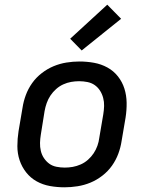

<svg xmlns="http://www.w3.org/2000/svg" viewBox="-20 -790 640 818"><path d="M255 8Q223 8 192.5 2.5Q162 -3 136 -17.5Q110 -32 91.5 -55.5Q73 -79 63.5 -107.5Q54 -136 54 -167.5Q54 -199 59 -231L76 -331Q80 -358 90 -385Q100 -412 117 -436Q134 -460 158 -478.5Q182 -497 208.5 -508Q235 -519 263 -523.5Q291 -528 318 -528Q350 -528 380.5 -522.5Q411 -517 437.5 -502.5Q464 -488 482.5 -464.5Q501 -441 510 -412.5Q519 -384 519.5 -352.5Q520 -321 515 -289L498 -189Q494 -162 484 -135Q474 -108 457 -84Q440 -60 416 -41.5Q392 -23 365.5 -12Q339 -1 310.5 3.5Q282 8 255 8ZM256 -76Q273 -76 290 -79Q307 -82 324 -89.5Q341 -97 355 -109.5Q369 -122 379 -137Q389 -152 395 -169Q401 -186 403 -203L420 -303Q423 -321 423.5 -338.5Q424 -356 419.5 -373Q415 -390 406 -404Q397 -418 383.5 -427.5Q370 -437 352.5 -440.5Q335 -444 317 -444Q300 -444 283 -441Q266 -438 249.5 -430.5Q233 -423 219 -410.5Q205 -398 195 -383Q185 -368 179 -351Q173 -334 170 -317L154 -217Q151 -199 150.5 -181.5Q150 -164 154 -147Q158 -130 167.5 -116Q177 -102 190 -92.5Q203 -83 220.5 -79.5Q238 -76 256 -76ZM328 -575 279 -625 437 -770 496 -710Z"/></svg>

Font: Iosevka Custom Medium
Style: Italic
Weight: 500
Italic angle: -9°
Designer: Belleve Invis
Foundry: Belleve Invis
Version: Version 27.0.1